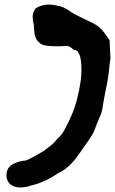

<svg xmlns="http://www.w3.org/2000/svg" viewBox="-20 -766 504 841"><path d="M131 -721C118 -699 124 -677 128 -657C131 -634 125 -594 161 -573L163 -571C185 -562 242 -562 273 -565C283 -564 295 -556 301 -549C321 -544 318 -544 325 -531L326 -530C330 -525 333 -513 335 -495C341 -442 332 -391 316 -325C303 -279 287 -244 268 -208L267 -206C259 -188 245 -169 227 -154V-153C208 -129 200 -128 172 -105C148 -91 112 -69 93 -63H92C92 -63 18 -58 10 -13C1 32 31 54 65 55C74 55 82 55 92 53C96 52 105 51 114 47C158 38 203 15 235 -8C296 -34 329 -98 363 -144L365 -146C372 -160 381 -168 392 -191V-192L393 -194C401 -214 407 -232 417 -254C429 -277 430 -303 435 -330L451 -412C458 -449 458 -475 463 -505L464 -510C463 -533 461 -559 460 -590C439 -616 432 -639 394 -661C354 -682 307 -700 279 -722L263 -731C249 -738 243 -738 238 -740H236C212 -746 180 -752 144 -734L136 -729Z"/></svg>

Font: Vapor
Style: BlkObl
Weight: 900
Foundry: Cannot Into Space Fonts
Version: Version 0.179